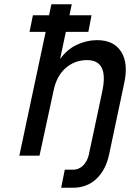

<svg xmlns="http://www.w3.org/2000/svg" viewBox="-20 -733 640 904"><path d="M71 0 195 -583H119L135 -661H211L222 -713H318L307 -661H411L396 -583H290L263 -455Q295 -500 341.5 -522Q388 -544 437 -544Q516 -544 550.5 -489.5Q585 -435 565 -342L530 -177L494 -7Q479 66 434.5 108.5Q390 151 323 151H268L285 66H324Q351 66 371 46.5Q391 27 399 -7L400 -14L423 -121L448 -239L462 -305Q492 -450 390 -450Q332 -450 289 -412.5Q246 -375 232 -305L166 0Z"/></svg>

Font: Geist Mono Medium
Style: Italic
Weight: 500
Italic angle: -12°
Monospace: yes
Designer: Basement.studio, Andrés Briganti, Mateo Zaragoza
Foundry: Basement.studio, Vercel, Andrés Briganti, Guido Ferreyra, Mateo Zaragoza
Version: Version 1.500; ttfautohint (v1.8.4.7-5d5b)